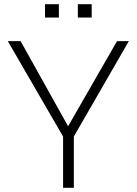

<svg xmlns="http://www.w3.org/2000/svg" viewBox="-20 -894 650 914"><path d="M17.1 -698.2H78.1L304.2 -293L537.1 -698.2H593.3L331.5 -244.1V0H280.3V-244.1ZM416.5 -874V-810.5H350.6V-874ZM260.3 -874V-810.5H194.3V-874Z"/></svg>

Font: Voltera Light
Style: Light
Weight: 300
Designer: Bernd Montag
Version: Version 1.301